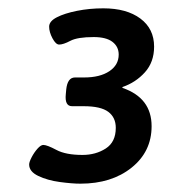

<svg xmlns="http://www.w3.org/2000/svg" viewBox="-20 -785 410 461"><path d="M173 -344Q153 -344 123.5 -348Q94 -352 72 -362.5Q50 -373 50 -390Q50 -396 56 -407.5Q62 -419 70 -428Q78 -437 84 -437Q93 -437 115.5 -425Q138 -413 178 -413Q210 -413 234 -428.5Q258 -444 258 -478Q258 -503 240 -516.5Q222 -530 181 -530H153Q135 -530 138 -559L139 -570Q142 -599 160 -599H182Q220 -599 242.5 -614Q265 -629 265 -654Q265 -673 250 -684.5Q235 -696 205 -696Q166 -696 149 -687Q132 -678 122 -678Q114 -678 106 -693Q98 -708 98 -721Q98 -734 116.5 -743.5Q135 -753 165 -759Q195 -765 228 -765Q284 -765 317 -740.5Q350 -716 350 -673Q350 -636 328 -611.5Q306 -587 274 -576V-574Q344 -550 344 -482Q344 -421 296 -382.5Q248 -344 173 -344Z"/></svg>

Font: Asap Expanded Expanded Regular
Style: Bold Italic
Weight: 700
Width: 7
Italic angle: -6°
Designer: Pablo Cosgaya
Foundry: Omnibus-Type
Version: Version 3.001; ttfautohint (v1.8.4.7-5d5b)